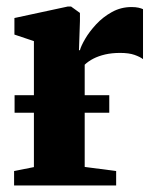

<svg xmlns="http://www.w3.org/2000/svg" viewBox="-20 -566 477 586"><path d="M23 0V-44L83.5 -56V-440.5L24 -460.5V-511L186.5 -546H197L224 -526.5V-502L221 -412.5L224 -413Q227.5 -426 240 -447.5Q252.5 -469 273.2 -491.5Q294 -514 321.5 -529.2Q349 -544.5 381.5 -544.5Q394 -544.5 402.8 -542.5Q411.5 -540.5 416.5 -538V-385.5Q407.5 -392.5 390.5 -398.5Q373.5 -404.5 346.5 -404.5Q321.5 -404.5 301 -399.8Q280.5 -395 265 -387Q249.5 -379 238.5 -368.5V-56.5L334.5 -44V0ZM313.5 -275.5V-222H24.5V-275.5Z"/></svg>

Font: Merriweather 72pt ExtraBold
Style: Regular
Weight: 800
Version: Version 2.100